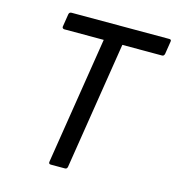

<svg xmlns="http://www.w3.org/2000/svg" viewBox="-100 -741 761 827"><g transform="rotate(15 281.0 -327.5)"><path d="M201 0Q190 0 192 -11L282 -578H106Q102 -578 99 -581Q96 -584 97 -588L106 -645Q108 -655 118 -655H554Q559 -655 561 -652.5Q563 -650 562 -645L553 -588Q552 -584 549.5 -581Q547 -578 542 -578H365L275 -10Q273 0 264 0Z"/></g></svg>

Font: Sofia Sans Hairline
Style: Italic
Weight: 1
Italic angle: -9°
Designer: Botio Nikoltchev, Ani Petrova
Foundry: lettersoup
Version: Version 4.102